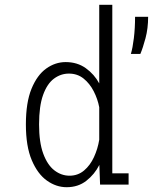

<svg xmlns="http://www.w3.org/2000/svg" viewBox="-20 -770 638 801"><path d="M258 11Q214.5 11 175.8 -16.5Q137 -44 112.5 -101.8Q88 -159.5 88 -251Q88 -342.5 111.5 -399.8Q135 -457 172.8 -484Q210.5 -511 254 -511Q302.5 -511 338 -485.5Q373.5 -460 394 -422V-750H448.5V-47H516.5V0H397.5L394.5 -82Q374.5 -42.5 340.2 -15.8Q306 11 258 11ZM143 -251Q143 -176 160.5 -128.8Q178 -81.5 207 -59.2Q236 -37 270 -37Q305 -37 330.8 -58.8Q356.5 -80.5 372.2 -115Q388 -149.5 394 -187V-322.5Q387.5 -357 371 -389.2Q354.5 -421.5 328.8 -442.2Q303 -463 267.5 -463Q233.5 -463 205 -441.8Q176.5 -420.5 159.8 -374Q143 -327.5 143 -251ZM526 -545Q533.5 -570 538.5 -611.2Q543.5 -652.5 543.5 -700H598Q598 -651.5 587 -610.5Q576 -569.5 565.5 -545Z"/></svg>

Font: Trispace SemiCondensed ExtraLight
Style: Regular
Weight: 200
Width: 4
Designer: Tyler Finck
Foundry: Etcetera Type Company
Version: Version 1.210; ttfautohint (v1.8.3)